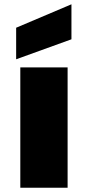

<svg xmlns="http://www.w3.org/2000/svg" viewBox="-20 -880 412 900"><path d="M55.7 -602.1V-750L314.9 -859.9V-695.8ZM75.2 0V-564H296.9V0Z"/></svg>

Font: Poppins Black
Style: Regular
Weight: 900
Designer: Ninad Kale (Devanagari), Jonny Pinhorn (Latin)
Foundry: Indian Type Foundry
Version: 4.004